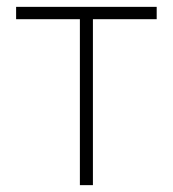

<svg xmlns="http://www.w3.org/2000/svg" viewBox="-20 -540 504 560"><path d="M213 0H251V-484H437V-520H27V-484H213Z"/></svg>

Font: Fixel Display ExtraLight
Style: Regular
Weight: 200
Designer: AlfaBravo + MacPaw
Foundry: Kyrylo Tkachov, Marchela Mozhyna, Serhii Makarenko, Maria Weinstein, Zakhar Kryvoshyya
Version: Version 1.211